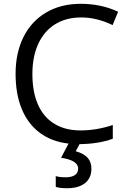

<svg xmlns="http://www.w3.org/2000/svg" viewBox="-20 -744 666 1004"><path d="M271.5 232.9V176.8Q291 183.1 322.8 183.1Q355 183.1 371.8 171.4Q388.7 159.7 388.7 137.7Q388.7 94.2 299.3 81.1L338.4 6.8Q251.5 -2.9 189.2 -48.8Q127 -94.7 94.2 -173.1Q61.5 -251.5 61.5 -357.9Q61.5 -467.8 103 -550.8Q144.5 -633.8 222.2 -679.2Q299.3 -724.1 402.8 -724.1Q508.8 -724.1 597.7 -682.6L568.8 -612.8Q485.8 -652.8 404.8 -652.8Q325.7 -652.8 268.3 -617.2Q210.9 -581.5 180.2 -514.9Q149.4 -448.2 149.4 -356.9Q149.4 -263.2 178.2 -198Q207 -132.8 260.7 -99.1Q317.9 -62 400.9 -62Q484.9 -62 569.8 -90.3V-18.6Q498 8.3 396 9.8L376 46.9Q418 58.6 438 80.8Q458 103 458 137.7Q458 187 424.6 213.6Q391.1 240.2 331.1 240.2Q290 240.2 271.5 232.9Z"/></svg>

Font: Viking Open Sans
Style: Regular
Weight: 400
Foundry: Ascender Corporation
Version: Version 2.001